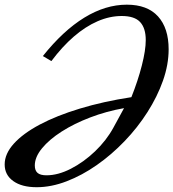

<svg xmlns="http://www.w3.org/2000/svg" viewBox="-23 -791 742 822"><path d="M134 10.5Q70.5 10.5 33.8 -15.8Q-3 -42 -3 -87Q-3 -132.5 36.2 -176Q75.5 -219.5 147.5 -257.8Q219.5 -296 319.2 -326.2Q419 -356.5 539.5 -375Q567.5 -445 584.2 -510.5Q601 -576 601 -619.5Q601 -670.5 577 -696.5Q553 -722.5 498 -722.5Q446.5 -722.5 394.8 -700Q343 -677.5 293.2 -634.5Q243.5 -591.5 197 -529.5L160.5 -551Q247.5 -660 338 -715.5Q428.5 -771 520 -771Q608 -771 653.5 -720.8Q699 -670.5 699 -580Q699 -514.5 674.8 -445.8Q650.5 -377 608.2 -310.8Q566 -244.5 510.2 -186.5Q454.5 -128.5 391.2 -84.2Q328 -40 262.2 -14.8Q196.5 10.5 134 10.5ZM176 -40.5Q225.5 -40.5 280.2 -68.5Q335 -96.5 383.8 -143Q432.5 -189.5 462.5 -244.5L508 -328Q432 -314.5 363.2 -288.2Q294.5 -262 241 -227.8Q187.5 -193.5 156.8 -156Q126 -118.5 126 -82.5Q126 -61 137.8 -50.8Q149.5 -40.5 176 -40.5Z"/></svg>

Font: Libre Caslon Text
Style: Italic
Weight: 400
Italic angle: -22.583°
Designer: Pablo Impallari, Rodrigo Fuenzalida, Katja Schimmel
Foundry: Pablo Impallari, Rodrigo Fuenzalida
Version: Version 2.000